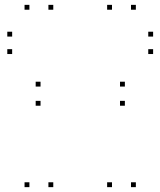

<svg xmlns="http://www.w3.org/2000/svg" viewBox="-20 -760 660 790"><path d="M30 -609.5V-629.5H10V-609.5ZM30 -537.7V-557.7H10V-537.7ZM610 -537.7V-557.7H590V-537.7ZM610 -609.5V-629.5H590V-609.5ZM199.2 -720V-740H179.2V-720ZM101 -720V-740H81V-720ZM101 10V-10H81V10ZM199.2 10V-10H179.2V10ZM539 -720V-740H519V-720ZM440.8 -720V-740H420.8V-720ZM440.8 10V-10H420.8V10ZM539 10V-10H519V10ZM493.8 -325V-345H473.8V-325ZM493.8 -403.8V-423.8H473.8V-403.8ZM146.8 -403.8V-423.8H126.8V-403.8ZM146.8 -325V-345H126.8V-325Z"/></svg>

Font: Monaspace Argon Dots Var
Style: Regular
Weight: 400
Designer: Riley Cran and the Lettermatic Team
Version: Version 1.100 (Monaspace Argon Dots)